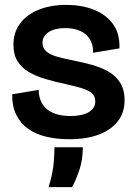

<svg xmlns="http://www.w3.org/2000/svg" viewBox="-20 -556 554 786"><path d="M264 14Q212 14 168.5 3.5Q125 -7 94 -29.5Q63 -52 46 -87Q29 -122 30 -170L138 -188Q139 -152 155 -128Q171 -104 200 -92.5Q229 -81 269 -81Q315 -81 342.5 -96.5Q370 -112 370 -141Q370 -162 356.5 -174Q343 -186 316 -194.5Q289 -203 248 -212Q205 -221 166.5 -232.5Q128 -244 98.5 -261Q69 -278 52 -305Q35 -332 35 -373Q35 -423 62 -459.5Q89 -496 138 -516Q187 -536 252 -536Q313 -536 362.5 -517Q412 -498 441.5 -459Q471 -420 469 -358L361 -340Q362 -373 348 -395.5Q334 -418 308 -429.5Q282 -441 247 -441Q204 -441 179 -424.5Q154 -408 154 -381Q154 -359 169.5 -345.5Q185 -332 213.5 -324Q242 -316 282 -308Q318 -301 354.5 -291Q391 -281 422 -264Q453 -247 471.5 -218Q490 -189 490 -145Q490 -96 463 -60.5Q436 -25 385.5 -5.5Q335 14 264 14ZM179 210Q197 150 200 109.5Q203 69 203 47H319Q319 98 305 139.5Q291 181 275 210Z"/></svg>

Font: Bricolage Grotesque 72pt SemiBold
Style: Regular
Weight: 600
Version: Version 1.001;gftools[0.9.33.dev8+g029e19f]